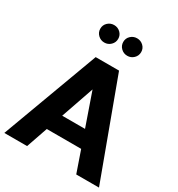

<svg xmlns="http://www.w3.org/2000/svg" viewBox="-213 -1063 1110 1199"><g transform="rotate(30 341.5 -463.5)"><path d="M217.3 -153.8H465.3L518.6 0H682.6L425.8 -695.3H257.3L0 0H164.1ZM259.3 -273.9 341.3 -510.7 423.8 -273.9ZM358.9 -864.1Q358.9 -837.6 377.9 -819.2Q396.9 -800.8 423.4 -800.8Q449.9 -800.8 468.9 -819.2Q487.9 -837.6 487.9 -864.1Q487.9 -890.6 468.9 -908.6Q449.9 -926.6 423.4 -926.6Q396.9 -926.6 377.9 -908.6Q358.9 -890.6 358.9 -864.1ZM193.4 -864.1Q193.4 -837.6 212.4 -819.2Q231.4 -800.8 257.9 -800.8Q284.4 -800.8 303.3 -819.2Q322.3 -837.6 322.3 -864.1Q322.3 -890.6 303.3 -908.6Q284.4 -926.6 257.9 -926.6Q231.4 -926.6 212.4 -908.6Q193.4 -890.6 193.4 -864.1Z"/></g></svg>

Font: Estedad-VF-FD Black
Style: Regular
Weight: 900
Designer: Amin Abedi
Version: Version 4.000